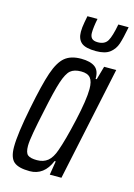

<svg xmlns="http://www.w3.org/2000/svg" viewBox="-110 -761 580 828"><g transform="rotate(15 179.5 -347.0)"><path d="M15 -76Q15 -134 39 -254Q61 -365 79.5 -419.5Q98 -474 124.5 -496Q151 -518 197 -518Q238 -518 259 -502.5Q280 -487 279 -450H284L301 -510H355L247 0H195L205 -62H200Q171 8 107 8Q57 8 36 -10Q15 -28 15 -76ZM204 -112Q222 -162 243.5 -257.5Q265 -353 265 -401Q265 -435 252.5 -450Q240 -465 211 -465Q180 -465 163.5 -451Q147 -437 133 -394.5Q119 -352 99 -255Q87 -200 79.5 -158Q72 -116 72 -96Q72 -65 84 -55.5Q96 -46 125 -46Q154 -46 173 -61.5Q192 -77 204 -112ZM165 -630Q165 -649 169.5 -673Q174 -697 175 -702H220Q212 -662 212 -638Q212 -622 220 -613.5Q228 -605 247 -605Q278 -605 290.5 -626.5Q303 -648 313 -702H359Q349 -650 340.5 -624.5Q332 -599 311 -582.5Q290 -566 249 -566Q202 -566 183.5 -582Q165 -598 165 -630Z"/></g></svg>

Font: Saira Ultra Condensed
Style: Italic
Weight: 400
Width: 1
Italic angle: -12°
Designer: Hector Gatti with collaboration of the Omnibus-Type team
Foundry: Omnibus-Type
Version: Version 1.001; ttfautohint (v1.8)